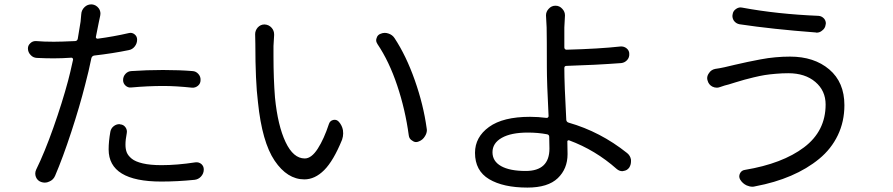

<svg xmlns="http://www.w3.org/2000/svg" viewBox="-20 -808 4040 869"><path d="M574.2 -412.1Q559.6 -410.2 548.3 -420.4Q537.1 -430.7 537.1 -445.3Q537.1 -461.9 547.9 -473.6Q558.6 -485.4 574.2 -486.3Q643.6 -491.2 717.8 -491.2Q793 -491.2 851.6 -486.3Q867.2 -485.4 877.9 -473.1Q888.7 -460.9 887.7 -445.3Q887.7 -429.7 876 -419.9Q864.3 -410.2 849.6 -411.1Q775.4 -418.9 719.7 -418.9Q649.4 -418.9 574.2 -412.1ZM562.5 -658.2Q577.1 -662.1 588.9 -652.8Q600.6 -643.6 600.6 -628.9Q600.6 -611.3 589.8 -597.7Q579.1 -584 562.5 -581.1Q491.2 -566.4 406.2 -556.6Q396.5 -554.7 393.6 -544.9Q381.8 -486.3 365.2 -423.8Q340.8 -327.1 302.7 -210.9Q264.6 -94.7 229.5 -12.7Q221.7 5.9 203.1 13.7Q193.4 18.6 182.6 18.6Q174.8 18.6 166 15.6Q149.4 9.8 142.6 -6.8Q139.6 -14.6 139.6 -22.5Q139.6 -31.2 143.6 -40Q181.6 -117.2 221.7 -230.5Q261.7 -343.8 288.1 -442.4Q296.9 -474.6 310.5 -537.1Q311.5 -541 309.1 -543.9Q306.6 -546.9 303.7 -546.9Q260.7 -543.9 222.7 -543.9Q187.5 -543.9 146.5 -545.9Q129.9 -546.9 119.1 -558.6Q106.4 -571.3 106.4 -588.9Q106.4 -602.5 117.2 -612.3Q127.9 -623 143.6 -622.1Q178.7 -619.1 223.6 -619.1Q254.9 -619.1 320.3 -622.1Q330.1 -623 332 -632.8Q338.9 -671.9 344.7 -710Q346.7 -727.5 347.7 -743.2Q348.6 -762.7 363.3 -776.4Q376 -788.1 392.6 -788.1Q394.5 -788.1 396.5 -788.1Q415 -786.1 426.8 -770.5Q434.6 -759.8 434.6 -746.1Q434.6 -742.2 433.6 -737.3Q432.6 -732.4 426.8 -705.1L414.1 -641.6Q413.1 -637.7 415.5 -635.3Q418 -632.8 421.9 -632.8Q495.1 -642.6 562.5 -658.2ZM479.5 -211.9Q482.4 -227.5 495.1 -237.3Q506.8 -246.1 520.5 -246.1Q522.5 -246.1 524.4 -245.1Q539.1 -244.1 547.9 -231.9Q556.6 -219.7 553.7 -205.1Q547.9 -175.8 547.9 -153.3Q547.9 -132.8 553.7 -118.2Q559.6 -103.5 576.2 -89.8Q592.8 -76.2 626.5 -68.4Q660.2 -60.5 710.9 -60.5Q781.2 -60.5 864.3 -73.2Q879.9 -75.2 891.6 -65.4Q902.3 -55.7 902.3 -41Q902.3 -22.5 889.6 -8.8Q877.9 3.9 860.4 5.9Q783.2 13.7 710 13.7Q471.7 13.7 471.7 -131.8Q471.7 -168 479.5 -211.9Z M1134.8 -653.3Q1134.8 -669.9 1146.5 -683.6Q1159.2 -697.3 1176.8 -697.3Q1177.7 -697.3 1177.7 -697.3Q1197.3 -696.3 1210 -681.6Q1220.7 -668.9 1220.7 -652.3Q1220.7 -650.4 1220.7 -648.4Q1218.8 -623 1217.8 -599.6Q1217.8 -576.2 1217.8 -552.7Q1217.8 -451.2 1224.6 -366.2Q1237.3 -239.3 1272.5 -165Q1307.6 -90.8 1359.4 -90.8Q1389.6 -90.8 1418 -134.8Q1446.3 -178.7 1468.8 -247.1Q1473.6 -261.7 1488.3 -265.1Q1502.9 -268.6 1513.7 -256.8Q1528.3 -240.2 1532.2 -218.8Q1533.2 -210.9 1533.2 -204.1Q1533.2 -190.4 1528.3 -175.8Q1489.3 -80.1 1447.3 -38.1Q1405.3 3.9 1357.4 3.9Q1280.3 3.9 1223.1 -80.6Q1166 -165 1147.5 -345.7Q1135.7 -440.4 1135.7 -610.4ZM1688.5 -608.4Q1682.6 -617.2 1682.6 -626Q1682.6 -630.9 1684.6 -635.7Q1688.5 -650.4 1703.1 -655.3Q1711.9 -659.2 1721.7 -659.2Q1729.5 -659.2 1738.3 -656.2Q1755.9 -650.4 1765.6 -635.7Q1818.4 -555.7 1857.4 -444.8Q1896.5 -334 1911.1 -227.5Q1912.1 -223.6 1912.1 -219.7Q1912.1 -205.1 1903.3 -191.4Q1893.6 -174.8 1876 -168Q1869.1 -165 1863.3 -165Q1854.5 -165 1846.7 -170.9Q1832 -178.7 1830.1 -195.3Q1814.5 -311.5 1777.8 -420.9Q1741.2 -530.3 1688.5 -608.4Z M2466.8 -135.7Q2466.8 -143.6 2466.3 -160.6Q2465.8 -177.7 2465.8 -188.5Q2465.8 -198.2 2456.1 -200.2Q2415 -208 2369.1 -208Q2293 -208 2251 -184.1Q2209 -160.2 2209 -119.1Q2209 -78.1 2248 -56.2Q2287.1 -34.2 2359.4 -34.2Q2466.8 -34.2 2466.8 -135.7ZM2543.9 -509.8Q2534.2 -509.8 2534.2 -500Q2534.2 -426.8 2543 -265.6Q2543.9 -255.9 2553.7 -252.9Q2697.3 -211.9 2818.4 -115.2Q2833 -103.5 2835.9 -85Q2835.9 -81.1 2835.9 -77.1Q2835.9 -62.5 2828.1 -49.8Q2818.4 -36.1 2801.8 -34.2Q2798.8 -33.2 2796.9 -33.2Q2783.2 -33.2 2771.5 -43Q2674.8 -128.9 2555.7 -172.9Q2552.7 -173.8 2549.8 -171.9Q2546.9 -169.9 2547.9 -166Q2548.8 -125 2548.8 -110.4Q2548.8 -43.9 2504.4 -1.5Q2460 41 2367.2 41Q2257.8 41 2193.8 2.9Q2129.9 -35.2 2129.9 -116.2Q2129.9 -187.5 2193.4 -233.4Q2256.8 -279.3 2378.9 -279.3Q2416 -279.3 2453.1 -274.4Q2457 -273.4 2460 -276.4Q2462.9 -279.3 2462.9 -282.2Q2455.1 -434.6 2455.1 -502.9Q2455.1 -641.6 2454.1 -683.6L2451.2 -738.3Q2451.2 -754.9 2462.9 -767.6Q2475.6 -782.2 2494.1 -782.2Q2512.7 -782.2 2525.4 -767.6Q2537.1 -754.9 2537.1 -738.3L2534.2 -683.6Q2534.2 -679.7 2534.2 -655.3Q2534.2 -632.8 2534.2 -592.8Q2534.2 -588.9 2537.1 -585.9Q2540 -583 2543.9 -583Q2691.4 -586.9 2789.1 -597.7Q2804.7 -598.6 2816.4 -588.9Q2828.1 -579.1 2828.1 -564.5Q2829.1 -547.9 2818.4 -536.1Q2807.6 -524.4 2792 -522.5Q2673.8 -513.7 2543.9 -509.8Z M3716.8 -335Q3716.8 -397.5 3670.4 -437Q3624 -476.6 3547.9 -476.6Q3520.5 -476.6 3491.7 -474.1Q3462.9 -471.7 3441.4 -468.3Q3419.9 -464.8 3391.6 -458Q3363.3 -451.2 3349.6 -447.3Q3335.9 -443.4 3309.6 -435.5Q3283.2 -427.7 3278.3 -425.8Q3260.7 -421.9 3239.3 -414.1Q3231.4 -411.1 3224.6 -411.1Q3213.9 -411.1 3204.1 -416Q3187.5 -424.8 3182.6 -443.4Q3180.7 -449.2 3180.7 -454.1Q3180.7 -465.8 3188.5 -476.6Q3198.2 -492.2 3216.8 -496.1Q3238.3 -499 3259.8 -503.9Q3267.6 -505.9 3305.2 -514.6Q3342.8 -523.4 3364.3 -527.8Q3385.7 -532.2 3421.4 -539.1Q3457 -545.9 3490.2 -548.8Q3523.4 -551.8 3555.7 -551.8Q3665 -551.8 3733.4 -493.7Q3801.8 -435.5 3801.8 -332Q3801.8 -257.8 3772 -195.8Q3742.2 -133.8 3687.5 -88.9Q3632.8 -43.9 3560.1 -12.7Q3487.3 18.6 3398.4 35.2Q3391.6 37.1 3385.7 37.1Q3373 37.1 3359.4 31.2Q3340.8 22.5 3330.1 4.9Q3322.3 -8.8 3329.1 -22.9Q3335.9 -37.1 3351.6 -39.1Q3521.5 -67.4 3619.1 -141.1Q3716.8 -214.8 3716.8 -335ZM3327.1 -698.2Q3311.5 -701.2 3301.8 -713.9Q3294.9 -724.6 3294.9 -736.3Q3294.9 -739.3 3295.9 -743.2Q3297.9 -758.8 3311.5 -767.6Q3321.3 -774.4 3332 -774.4Q3335.9 -774.4 3339.8 -773.4Q3497.1 -744.1 3684.6 -736.3Q3699.2 -735.4 3710 -723.6Q3717.8 -713.9 3717.8 -702.1Q3717.8 -699.2 3716.8 -696.3Q3714.8 -679.7 3701.2 -669.9Q3690.4 -660.2 3675.8 -660.2Q3673.8 -660.2 3671.9 -661.1Q3476.6 -675.8 3327.1 -698.2Z"/></svg>

Font: Gen Jyuu GothicX Regular
Style: Regular
Weight: 400
Designer: [Source Han Sans]
Ryoko NISHIZUKA  (kana & ideographs); Paul D. Hunt (Latin, Greek & Cyrillic); Wenlong ZHANG  (bopomofo
Version: Version 1.002.20150607